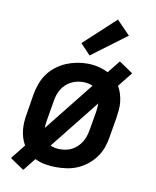

<svg xmlns="http://www.w3.org/2000/svg" viewBox="-90 -844 780 963"><g transform="rotate(10 300.0 -362.5)"><path d="M95 50 24 2 83 -72Q73 -89 67 -108.5Q61 -128 59 -148.5Q57 -169 58.5 -190Q60 -211 64 -232L80 -332Q85 -359 94.5 -386Q104 -413 120.5 -436.5Q137 -460 160.5 -478.5Q184 -497 210.5 -508.5Q237 -520 264.5 -525.5Q292 -531 320 -531Q349 -531 376 -524.5Q403 -518 427 -506L478 -570L549 -522L490 -448Q500 -431 506 -411.5Q512 -392 514.5 -371.5Q517 -351 515 -330Q513 -309 510 -288L493 -188Q489 -161 479.5 -134Q470 -107 453 -83.5Q436 -60 413 -41.5Q390 -23 363.5 -11.5Q337 0 309 4Q281 8 254 8Q226 8 198 3Q170 -2 146 -14ZM165 -176 364 -426Q353 -431 340.5 -433.5Q328 -436 315 -436Q299 -436 283.5 -432.5Q268 -429 253.5 -421.5Q239 -414 227 -402.5Q215 -391 206.5 -377Q198 -363 193 -347.5Q188 -332 186 -317L169 -217Q167 -207 166 -196.5Q165 -186 165 -176ZM256 -84Q272 -84 288 -87Q304 -90 318.5 -97.5Q333 -105 345.5 -117Q358 -129 366.5 -143Q375 -157 380 -172Q385 -187 388 -203L405 -303Q406 -313 407 -323.5Q408 -334 408 -344L209 -94Q220 -89 232 -86.5Q244 -84 256 -84Q256 -84 256 -84Q256 -84 256 -84ZM323 -573 272 -627 432 -775 500 -705Z"/></g></svg>

Font: Iosevka Etoile SmBdObl
Style: Regular
Weight: 600
Italic angle: -9°
Designer: Belleve Invis
Foundry: Belleve Invis
Version: Version 15.5.2; ttfautohint (v1.8.4)